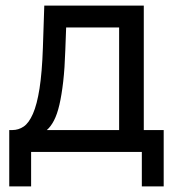

<svg xmlns="http://www.w3.org/2000/svg" viewBox="-20 -542 631 685"><path d="M13 123V-78H24Q46 -78 64.5 -90.5Q83 -103 97.5 -136Q112 -169 121 -226Q130 -283 133 -371L138 -522H493V-78H564V123H486V0H91V123ZM405 -78V-444H216L213 -363Q211 -299 205.5 -251Q200 -203 192 -168.5Q184 -134 172.5 -112Q161 -90 147 -78Z"/></svg>

Font: Rising Sun
Style: Regular
Weight: 400
Designer: Matt McInerney, Pablo Impallari, Rodrigo Fuenzalida (Raleway font), Stephen Hutchings (Greek), Cristiano Sobral (main ch
Foundry: The Rising Sun Project Authors
Version: Version 4.327; ttfautohint (v1.8.4.7-5d5b-dirty)